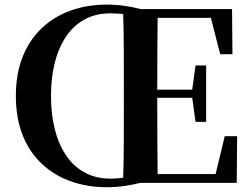

<svg xmlns="http://www.w3.org/2000/svg" viewBox="-20 -779 1072 818"><path d="M197.2 -370.5Q197.2 -294.7 213 -230.5Q228.8 -166.4 260.4 -118.7Q291.9 -71.1 339.7 -44.5Q387.5 -18 450.6 -18Q485 -18 516.5 -23.7Q547.9 -29.5 578.1 -39.7V0Q546.3 8 510.2 13.3Q474.1 18.6 434.6 18.6Q352.5 18.6 282.2 -6.3Q211.8 -31.2 159 -80.3Q106.2 -129.4 76.9 -202.1Q47.6 -274.7 47.6 -370.5Q47.6 -466.2 77.2 -538.8Q106.9 -611.4 159.4 -660.4Q211.8 -709.4 282.2 -734.4Q352.5 -759.4 434.6 -759.4Q471.9 -759.4 508.8 -754.3Q545.6 -749.2 578.1 -740.5V-701.1Q548.9 -712.1 517 -717.2Q485 -722.2 450.6 -722.2Q387.5 -722.2 339.7 -695.8Q291.9 -669.4 260.4 -621.8Q228.8 -574.2 213 -510.1Q197.2 -446.1 197.2 -370.5ZM504.3 0Q507 -85.2 507.4 -171.8Q507.7 -258.5 507.7 -346.1V-393.6Q507.7 -481.3 507.4 -567.7Q507 -654.1 504.3 -740.5H651.9Q650.9 -655.6 650.4 -567.7Q649.9 -479.8 649.9 -387.2V-359.2Q649.9 -263 650.4 -174.8Q650.9 -86.6 651.9 0ZM813.1 -259.7 798 -369.7V-390.7L813.1 -500.1H858.3V-259.7ZM577.5 -362.2V-397.1H824.3V-362.2ZM918.2 -548 878.4 -702.9H577.5V-740.5H968.6L970.3 -548ZM937.4 -198.6H990.3L988.6 0H577.5V-37.4H898.6Z"/></svg>

Font: Noto Serif SC
Style: Regular
Weight: 200
Designer: Ryoko NISHIZUKA 西塚涼子 (kana & ideographs); Frank Grießhammer (Latin, Greek & Cyrillic); Wenlong ZHANG 张文龙 (bopomofo); San
Foundry: Adobe
Version: Version 2.001;hotconv 1.1.0;makeotfexe 2.6.0